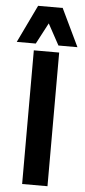

<svg xmlns="http://www.w3.org/2000/svg" viewBox="-61 -962 443 996"><g transform="rotate(5 160.0 -464.0)"><path d="M94 -696H226V0H94ZM96 -928H224L318 -732H219L159 -842L101 -732H2Z"/></g></svg>

Font: AmikoBold
Style: Bold
Weight: 700
Designer: Pablo Impallari, Rodrigo Fuenzalida, Andres Torresi
Foundry: Impallari Type
Version: Version 1.000; ttfautohint (v1.3)